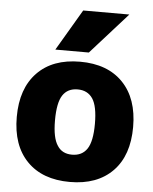

<svg xmlns="http://www.w3.org/2000/svg" viewBox="-54 -814 695 870"><g transform="rotate(5 293.0 -378.5)"><path d="M228.5 -146.5Q250 -112.3 295.4 -112.3Q340.8 -112.3 363.8 -146.5Q386.7 -180.7 386.7 -260.7Q386.7 -340.8 363.8 -375Q340.8 -409.2 295.4 -409.2Q250 -409.2 227.5 -375Q205.1 -340.8 205.1 -260.7Q205.1 -180.7 228.5 -146.5ZM491.2 -60.5Q420.9 11.7 295.9 11.7Q170.9 11.7 101.1 -60.1Q31.2 -131.8 31.2 -261.2Q31.2 -390.6 101.1 -462.9Q170.9 -535.2 295.9 -535.2Q420.9 -535.2 490.7 -462.9Q560.5 -390.6 560.5 -261.2Q560.5 -131.8 491.2 -60.5ZM499 -767.6 331.1 -580.1H178.7L289.1 -767.6Z"/></g></svg>

Font: Gen Shin Gothic Heavy
Style: Bold
Weight: 900
Designer: [Source Han Sans]
Ryoko NISHIZUKA  (kana & ideographs); Paul D. Hunt (Latin, Greek & Cyrillic); Wenlong ZHANG  (bopomofo
Version: Version 1.002.20150607